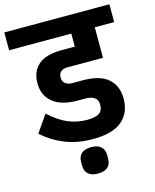

<svg xmlns="http://www.w3.org/2000/svg" viewBox="-151 -786 875 1082"><g transform="rotate(-15 286.5 -245.5)"><path d="M307 12Q217 12 145.5 -17Q74 -46 17 -97L86 -196Q140 -146 193 -123.5Q246 -101 303 -101Q354 -101 375 -116Q396 -131 396 -157V-171Q396 -193 378 -206.5Q360 -220 322 -220H280Q186 -220 136 -260.5Q86 -301 86 -373Q86 -441 130 -479.5Q174 -518 268 -518H343V-594H-20V-698H593V-594H480V-416H273Q247 -416 234 -404Q221 -392 221 -374V-366Q221 -348 235.5 -335.5Q250 -323 277 -323H337Q438 -323 485.5 -280.5Q533 -238 533 -164Q533 -81 478 -34.5Q423 12 307 12ZM285 207Q247 207 228 189.5Q209 172 209 141V119Q209 88 228 70.5Q247 53 285 53Q323 53 342 70.5Q361 88 361 119V141Q361 172 342 189.5Q323 207 285 207Z"/></g></svg>

Font: IBM Plex Sans Devanagari
Style: Bold
Weight: 700
Designer: Mike Abbink, Paul van der Laan, Pieter van Rosmalen, Erin McLaughlin
Foundry: Bold Monday
Version: Version 1.1